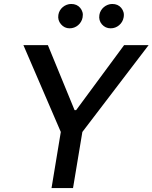

<svg xmlns="http://www.w3.org/2000/svg" viewBox="-20 -957 776 977"><path d="M99.1 -727.3H223.7L359.4 -396.7H367.5L611.5 -727.3H736.2L399.1 -285.5L351.6 0H242.2L289.4 -285.5ZM485.8 -881.4Q487.6 -893.1 493.6 -903.2Q499.6 -913.4 508.5 -920.8Q517.4 -928.3 528.4 -932.5Q539.4 -936.8 551.1 -936.8Q580.3 -936.8 596.9 -916.9Q605.1 -907 608.5 -894.9Q611.9 -882.8 609 -867.9Q606.9 -856.2 600.9 -846.1Q594.8 -835.9 585.9 -828.5Q577.1 -821 566.1 -816.9Q555 -812.9 543 -812.9Q516.3 -812.9 498.6 -833.1Q481.2 -853.3 485.8 -881.4ZM277 -881.4Q278.8 -893.1 284.6 -903.2Q290.5 -913.4 299.4 -920.8Q308.2 -928.3 319.2 -932.5Q330.3 -936.8 342.3 -936.8Q371.4 -936.8 388.1 -916.9Q396.3 -907 399.7 -894.9Q403.1 -882.8 400.2 -867.9Q398.1 -856.2 392 -846.1Q386 -835.9 377.1 -828.5Q368.3 -821 357.2 -816.9Q346.2 -812.9 334.2 -812.9Q307.9 -812.9 290.1 -833.8Q272.7 -854.4 277 -881.4Z"/></svg>

Font: Inter P Medium
Style: Italic
Weight: 500
Italic angle: 9.39999°
Designer: Rasmus Andersson
Foundry: rsms
Version: Version 3.018;git-588b23468